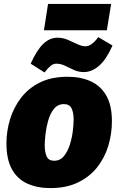

<svg xmlns="http://www.w3.org/2000/svg" viewBox="-20 -948 605 983"><path d="M326 -555Q393 -555 444 -532Q495 -509 524 -459Q553 -409 553 -327Q553 -263 534.5 -201.5Q516 -140 477.5 -91.5Q439 -43 379.5 -14Q320 15 238 15Q171 15 120 -8Q69 -31 41 -81.5Q13 -132 13 -214Q13 -277 31.5 -337.5Q50 -398 88 -447.5Q126 -497 185 -526Q244 -555 326 -555ZM307 -415Q276 -415 256.5 -391Q237 -367 227 -332Q217 -297 213 -262Q209 -227 209 -205Q209 -169 219 -147Q229 -125 257 -125Q288 -125 307.5 -149Q327 -173 338 -208.5Q349 -244 353 -279Q357 -314 357 -336Q357 -371 346.5 -393Q336 -415 307 -415ZM208 -577 137 -622Q169 -693 202 -724Q235 -755 274 -755Q302 -755 327.5 -744Q353 -733 376 -722Q399 -711 418 -711Q449 -711 483 -758L556 -715Q524 -643 487 -611Q450 -579 409 -579Q382 -579 358 -590Q334 -601 312.5 -611.5Q291 -622 268 -622Q253 -622 239.5 -611Q226 -600 208 -577ZM549 -928 527 -793H205L226 -928Z"/></svg>

Font: Bitter Thin Black
Style: Italic
Weight: 900
Italic angle: -9°
Version: Version 3.020